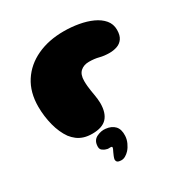

<svg xmlns="http://www.w3.org/2000/svg" viewBox="-165 -630 931 971"><g transform="rotate(-30 301.0 -144.5)"><path d="M207.5 21.5Q180 21.5 158.8 14.8Q137.5 8 121.5 -4.2Q105.5 -16.5 92.5 -33Q79 -52 68.8 -75Q58.5 -98 51.8 -124.2Q45 -150.5 41.5 -178.2Q38 -206 38 -233.5Q38 -317.5 76.5 -377Q115 -436.5 183 -468.2Q251 -500 339.5 -500Q383.5 -500 426 -492.5Q468.5 -485 502.5 -469.5Q536.5 -454 557 -429.8Q577.5 -405.5 577.5 -372Q577.5 -339.5 564.5 -321.2Q551.5 -303 530.8 -296Q510 -289 488 -289Q455.5 -289 430.2 -295.8Q405 -302.5 373 -302.5Q342.5 -302.5 323.2 -285.2Q304 -268 304 -230Q304 -214.5 305.5 -199.5Q307 -184.5 309.2 -170.5Q311.5 -156.5 313.8 -143Q316 -129.5 317.5 -117Q319 -104.5 319 -93Q319 -36 292.5 -7.2Q266 21.5 207.5 21.5ZM266.5 211Q248.5 210.5 243.2 204.2Q238 198 238.5 189.5Q240 182 243.8 172.5Q247.5 163 251.5 155Q256 147 258.5 140.5Q261 134 260.5 130.5Q260 128.5 257.8 127.5Q255.5 126.5 251 126.5Q245 126.5 239.5 126.8Q234 127 228.5 124.5Q217 122 206 113.2Q195 104.5 198 83.5Q201 54 226.5 42Q252 30 277 33Q310.5 36.5 328.8 56.2Q347 76 345 113.5Q344 133.5 335.2 152.8Q326.5 172 314 186Q304 197 291.5 204.2Q279 211.5 266.5 211Z"/></g></svg>

Font: Gluten ExtraBold
Style: Regular
Weight: 800
Designer: Tyler Finck
Foundry: Etcetera Type Company
Version: Version 1.300